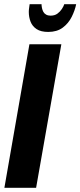

<svg xmlns="http://www.w3.org/2000/svg" viewBox="-20 -900 385 920"><path d="M1 0 121 -688H274L153 0ZM211 -747Q176 -747 155.5 -760.5Q135 -774 126.5 -796Q118 -818 118 -843Q118 -852 119.5 -861.5Q121 -871 122 -880H179Q179 -876 179.5 -871.5Q180 -867 181 -862Q183 -852 187.5 -843.5Q192 -835 201 -830Q210 -825 222 -825Q242 -825 255 -834.5Q268 -844 276.5 -857Q285 -870 288 -880H345Q339 -850 323.5 -819Q308 -788 280.5 -767.5Q253 -747 211 -747Z"/></svg>

Font: Archivo ExtraCondensed ExtraBold
Style: Italic
Weight: 800
Width: 2
Italic angle: -10°
Designer: Hector Gatti
Foundry: Omnibus-Type
Version: Version 2.001